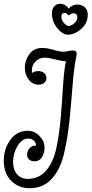

<svg xmlns="http://www.w3.org/2000/svg" viewBox="-75 -753 483 1013"><path d="M328 -456Q316 -404 308 -303Q300 -202 291.5 -116.5Q283 -31 263.5 54.5Q244 140 198.5 190Q153 240 81 240Q23 240 -16 201Q-55 162 -55 95Q-55 33 -20.5 -15Q14 -63 72 -63Q107 -63 133.5 -35.5Q160 -8 160 26Q160 52 147 75Q134 98 106 98Q90 98 79 89Q68 80 68 63Q68 44 80.5 29.5Q93 15 115 15Q115 -2 102.5 -12Q90 -22 75 -22Q41 -22 17.5 17Q-6 56 -6 102Q-6 143 15.5 167Q37 191 71 191Q131 191 169.5 145.5Q208 100 223.5 22.5Q239 -55 245.5 -132.5Q252 -210 257.5 -298.5Q263 -387 273 -430H272Q253 -430 216 -439.5Q179 -449 161 -449Q133 -449 113 -429Q93 -409 93 -381Q93 -372 94 -368Q107 -378 128 -378Q145 -378 157.5 -368Q170 -358 170 -341Q170 -325 158 -315.5Q146 -306 129 -306Q97 -306 76.5 -333Q56 -360 56 -396Q56 -435 80 -467.5Q104 -500 148 -500Q174 -500 207.5 -490Q241 -480 262 -480Q268 -480 279 -482.5Q290 -485 299 -486Q308 -487 316.5 -486Q325 -485 328 -477.5Q331 -470 328 -456ZM287 -707Q305 -729 333 -729Q356 -729 372 -715Q388 -701 388 -676Q388 -631 353.5 -600.5Q319 -570 284 -570Q255 -570 227 -604.5Q199 -639 199 -683Q199 -705 211 -719Q223 -733 241 -733Q272 -733 287 -707ZM287 -671Q277 -685 266 -685Q249 -685 249 -664Q249 -646 263 -631Q277 -616 287 -616Q301 -616 317 -630Q333 -644 333 -662Q333 -683 311 -683Q301 -683 287 -671Z"/></svg>

Font: Bonbon
Style: Regular
Weight: 400
Designer: Ksenia Erulevich
Foundry: Cyreal (www.cyreal.org)
Version: Version 1.000